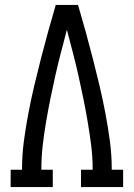

<svg xmlns="http://www.w3.org/2000/svg" viewBox="-20 -755 540 775"><path d="M23 0V-70H69V-74Q69 -130 76.5 -186Q84 -242 94.5 -297.5Q105 -353 118 -408Q131 -463 145 -517.5Q159 -572 174 -626.5Q189 -681 205 -735H295Q311 -681 326 -626.5Q341 -572 355 -517.5Q369 -463 382 -408Q395 -353 405.5 -297.5Q416 -242 423.5 -186Q431 -130 431 -74V-70H477V0H307V-70H354V-74Q354 -121 348 -168.5Q342 -216 334 -263Q326 -310 316.5 -357Q307 -404 296.5 -450.5Q286 -497 274 -543Q262 -589 250 -635Q238 -589 226 -543Q214 -497 203.5 -450.5Q193 -404 183.5 -357Q174 -310 166 -263Q158 -216 152.5 -168.5Q147 -121 147 -74V-70H193V0Z"/></svg>

Font: Iosevka Curly Slab
Style: Regular
Weight: 400
Monospace: yes
Designer: Belleve Invis
Foundry: Belleve Invis
Version: Version 22.1.2; ttfautohint (v1.8.4)